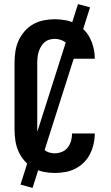

<svg xmlns="http://www.w3.org/2000/svg" viewBox="-20 -837 540 938"><path d="M247 8Q220 8 193 2.5Q166 -3 142 -16.5Q118 -30 99.5 -51.5Q81 -73 70 -98Q59 -123 55 -150.5Q51 -178 51 -205V-530Q51 -557 55 -584.5Q59 -612 70 -637Q81 -662 99.5 -683.5Q118 -705 142 -718.5Q166 -732 193 -737.5Q220 -743 247 -743Q273 -743 298.5 -738.5Q324 -734 347 -722.5Q370 -711 389 -692.5Q408 -674 419.5 -651Q431 -628 437 -602.5Q443 -577 443 -551Q443 -551 443 -551Q443 -551 443 -550H332Q332 -551 332 -551Q332 -551 332 -551Q332 -569 327 -586.5Q322 -604 311 -618.5Q300 -633 282.5 -640Q265 -647 247 -647Q234 -647 220.5 -643Q207 -639 197 -630Q187 -621 180 -609Q173 -597 169 -584Q165 -571 163.5 -557.5Q162 -544 162 -530V-205Q162 -191 163.5 -177.5Q165 -164 169 -151Q173 -138 180 -126Q187 -114 197 -105Q207 -96 220.5 -92Q234 -88 247 -88Q265 -88 282.5 -95Q300 -102 311 -116.5Q322 -131 327 -148.5Q332 -166 332 -184Q332 -184 332 -184Q332 -184 332 -185H443Q443 -184 443 -184Q443 -184 443 -184Q443 -158 437 -132.5Q431 -107 419.5 -84Q408 -61 389 -42.5Q370 -24 347 -12.5Q324 -1 298.5 3.5Q273 8 247 8ZM139 81 80 65 361 -817 420 -801Z"/></svg>

Font: Iosevka SS08 Regular
Style: Bold
Weight: 700
Monospace: yes
Designer: Belleve Invis
Foundry: Belleve Invis
Version: Version 16.3.4; ttfautohint (v1.8.4)